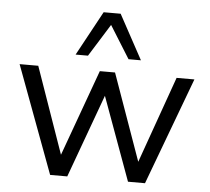

<svg xmlns="http://www.w3.org/2000/svg" viewBox="-53 -810 947 867"><g transform="rotate(5 420.5 -376.5)"><path d="M205.3 0 24.5 -486.3H109L258.3 -60.5H233.7L388.1 -486.3H457L608.4 -60.5H584.8L736.1 -486.3H816.8L635.4 0H558.3L399.1 -436.6H442.3L283 0ZM272.6 -551.3 382.1 -752.8H459.2L568.7 -551.3H512.5L420.6 -698.7L328.7 -551.3Z"/></g></svg>

Font: Nunito Sans 12pt ExtraLight
Style: Regular
Weight: 200
Version: Version 3.101;gftools[0.9.27]